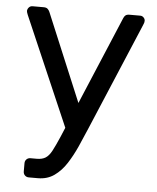

<svg xmlns="http://www.w3.org/2000/svg" viewBox="-52 -564 651 798"><g transform="rotate(5 274.0 -165.0)"><path d="M98 190Q88 190 81.5 183.5Q75 177 75 167V133Q75 123 81.5 116.5Q88 110 98 110H124Q147 110 161 101Q175 92 186.5 70.5Q198 49 214 12L431 -503Q434 -511 439.5 -515.5Q445 -520 456 -520H501Q509 -520 515 -514Q521 -508 521 -500Q521 -496 520 -492.5Q519 -489 516 -482L326 -32Q311 4 293.5 43Q276 82 254.5 115.5Q233 149 204 169.5Q175 190 136 190ZM237 -15 35 -482Q30 -494 30 -499Q31 -508 37 -514Q43 -520 51 -520H98Q109 -520 114.5 -515Q120 -510 123 -503L289 -106Z"/></g></svg>

Font: RubikRegular
Style: Regular
Weight: 400
Designer: Hubert and Fischer
Foundry: Hubert and Fischer
Version: Version 2.300;gftools[0.9.30]